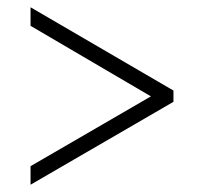

<svg xmlns="http://www.w3.org/2000/svg" viewBox="-20 -622 550 528"><path d="M64 -114V-165L395 -357L64 -551V-602L457 -373V-342Z"/></svg>

Font: Noto Serif Tamil SemiCondensed Light
Style: Italic
Weight: 300
Width: 4
Italic angle: -12°
Designer: Indian Type Foundry, Tom Grace, and the Monotype Design Team
Foundry: Monotype Imaging Inc.
Version: Version 2.003; ttfautohint (v1.8.4.7-5d5b)